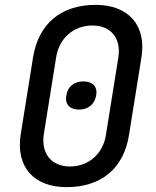

<svg xmlns="http://www.w3.org/2000/svg" viewBox="-20 -760 640 790"><path d="M254 10C397 10 490 -68 511 -206L562 -524C583 -655 510 -740 373 -740C231 -740 138 -662 116 -524L65 -206C45 -75 117 10 254 10ZM268 -75C191 -75 149 -129 160 -206L211 -524C223 -602 282 -655 360 -655C437 -655 479 -602 467 -524L416 -206C405 -129 346 -75 268 -75ZM305 -309C342 -309 369 -330 376 -368C382 -405 360 -425 323 -425C286 -425 259 -405 253 -368C246 -330 268 -309 305 -309Z"/></svg>

Font: JetBrains Mono Medium
Style: Italic
Weight: 436
Italic angle: -9°
Monospace: yes
Designer: Philipp Nurullin, Konstantin Bulenkov
Foundry: JetBrains
Version: Version 2.305